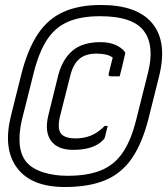

<svg xmlns="http://www.w3.org/2000/svg" viewBox="-20 -735 670 770"><path d="M385 -715Q531 -715 591.5 -640.5Q652 -566 618 -429L576 -261Q551 -162 509.5 -101Q468 -40 402.5 -12.5Q337 15 240 15Q106 15 48.5 -61.5Q-9 -138 24 -271L66 -439Q91 -537 131.5 -598Q172 -659 234 -687Q296 -715 385 -715ZM381 -670Q305 -670 253.5 -648Q202 -626 169.5 -577Q137 -528 116 -446L68 -255Q55 -200 59 -156.5Q63 -113 86 -85Q109 -58 153 -44Q197 -30 251 -30Q332 -30 385.5 -52Q439 -74 472.5 -123.5Q506 -173 526 -254L574 -445Q600 -550 559 -608Q516 -670 381 -670ZM383 -566Q416 -566 440.5 -556Q465 -546 479 -529Q484 -523 481 -516Q477 -496 471 -472.5Q465 -449 460 -429H424Q413 -429 416 -440Q419 -452 422.5 -466.5Q426 -481 432 -504Q420 -513 403.5 -516.5Q387 -520 367 -520Q323 -520 298 -498.5Q273 -477 262 -432L222 -274Q208 -219 225 -199Q240 -180 284 -180Q316 -180 344 -191Q372 -202 400 -230H412Q410 -220 407 -210Q404 -200 402 -190Q400 -181 398 -178.5Q396 -176 391 -171Q354 -134 273 -134Q211 -134 184.5 -170.5Q158 -207 174 -273L213 -431Q230 -497 270.5 -531.5Q311 -566 383 -566Z"/></svg>

Font: Recursive Mn Lnr St Lt
Style: Italic
Weight: 300
Italic angle: -15°
Monospace: yes
Version: Version 1.079;hotconv 1.0.112;makeotfexe 2.5.65598; ttfautoh